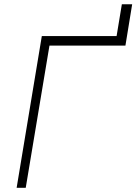

<svg xmlns="http://www.w3.org/2000/svg" viewBox="-20 -900 653 920"><path d="M59.7 0 180.4 -727.3H538.7L563.9 -879.6H613.3L581 -681.5H217L103.3 0Z"/></svg>

Font: Inter Extra Light  BETA
Style: Italic
Weight: 200
Italic angle: 9.39999°
Designer: Rasmus Andersson
Foundry: rsms
Version: Version 3.011;git-f93a4a705